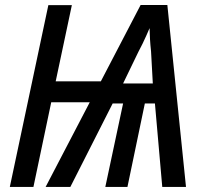

<svg xmlns="http://www.w3.org/2000/svg" viewBox="-20 -734 808 754"><path d="M18.6 0 169.9 -713.9H262.2L198.7 -414.6H376L532.2 -714.4H637.2L710.4 0H617.2L588.4 -327.6H548.8L480.5 0H393.6L463.4 -327.6H422.4L256.3 0H159.2L332.5 -332.5H181.2L111.3 0ZM463.4 -406.2H580.1L573.2 -531.7Q570.3 -558.1 569.1 -579.6Q567.9 -601.1 567.4 -623.5Q561 -608.9 554.2 -593.3Q547.4 -577.6 539.8 -562.3Q532.2 -546.9 523.4 -530.3Z"/></svg>

Font: Open Sans SemiCondensed Medium
Style: Italic
Weight: 500
Width: 4
Italic angle: -12°
Designer: Monotype Design Team
Foundry: Monotype Imaging Inc.
Version: Version 3.000